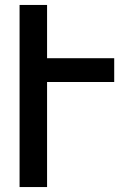

<svg xmlns="http://www.w3.org/2000/svg" viewBox="-20 -755 540 775"><path d="M59 0V-735H170V-520H441V-424H170V0Z"/></svg>

Font: Iosevka
Style: Bold
Weight: 700
Monospace: yes
Designer: Belleve Invis
Foundry: Belleve Invis
Version: Version 32.5.0; ttfautohint (v1.8.4)